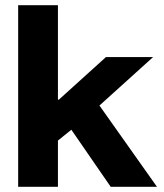

<svg xmlns="http://www.w3.org/2000/svg" viewBox="-20 -720 632 740"><path d="M50 0V-700H203.3V-335.8H206.7L388.3 -500H570L363.3 -313.3L585 0H406.7L255 -220L203.3 -178.3V0Z"/></svg>

Font: Funnel Display ExtraBold
Style: Regular
Weight: 800
Designer: NORD ID, Kristian Moeller
Foundry: Dicotype
Version: Version 1.000